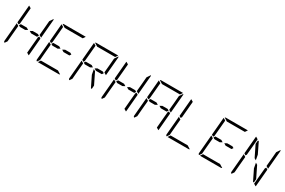

<svg xmlns="http://www.w3.org/2000/svg" viewBox="160 -2592 6208 4185"><g transform="rotate(30 3264.0 -500.0)"><path d="M485 -531H617L655 -508L628 -469H479L429 -500ZM672 -498 714 -471 677 -41Q677 -34 674 -28L617 -62V-70L618 -82L619 -83L623 -134L634 -265L651 -450L652 -469ZM144 -502 102 -529 139 -959Q139 -966 142 -972L199 -938L198 -928V-918L193 -866L182 -735L165 -548L164 -531ZM82 -2Q56 -12 59 -41L99 -500V-505L133 -485L150 -474L158 -469L157 -452L140 -265L129 -134L125 -83L124 -82V-72L123 -62ZM331 -469H199L161 -492L188 -531H337L387 -500ZM757 -959 717 -500V-495L683 -515L666 -526L658 -531L659 -550L676 -735L687 -866L690 -897L750 -986Q759 -974 757 -959Z M1301 -531H1433L1471 -508L1444 -469H1295L1245 -500ZM960 -502 918 -529 955 -959Q955 -966 958 -972L1015 -938L1014 -928V-918L1009 -866L998 -735L981 -548L980 -531ZM898 -2Q872 -12 875 -41L915 -500V-505L949 -485L966 -474L974 -469L973 -452L956 -265L945 -134L941 -83L940 -82V-72L939 -62ZM1056 -938 972 -990Q985 -1000 1000 -1000H1268H1536Q1546 -1000 1550 -998L1509 -938H1479H1293H1231ZM1392 -62 1476 -10Q1463 0 1448 0H1180H921L963 -62H969H1155H1217ZM1147 -469H1015L977 -492L1004 -531H1153L1203 -500Z M2100 -451 2238 -169 2231 -83H2209L2078 -350L2054 -479ZM2117 -531H2249L2287 -508L2260 -469H2111L2061 -500ZM1776 -502 1734 -529 1771 -959Q1771 -966 1774 -972L1831 -938L1830 -928V-918L1825 -866L1814 -735L1797 -548L1796 -531ZM1714 -2Q1688 -12 1691 -41L1731 -500V-505L1765 -485L1782 -474L1790 -469L1789 -452L1772 -265L1761 -134L1757 -83L1756 -82V-72L1755 -62ZM1872 -938 1788 -990Q1801 -1000 1816 -1000H2084H2352Q2362 -1000 2366 -998L2325 -938H2295H2109H2047ZM1963 -469H1831L1793 -492L1820 -531H1969L2019 -500ZM2389 -959 2349 -500V-495L2315 -515L2298 -526L2290 -531L2291 -550L2308 -735L2319 -866L2322 -897L2382 -986Q2391 -974 2389 -959Z M2933 -531H3065L3103 -508L3076 -469H2927L2877 -500ZM3120 -498 3162 -471 3125 -41Q3125 -34 3122 -28L3065 -62V-70L3066 -82L3067 -83L3071 -134L3082 -265L3099 -450L3100 -469ZM2592 -502 2550 -529 2587 -959Q2587 -966 2590 -972L2647 -938L2646 -928V-918L2641 -866L2630 -735L2613 -548L2612 -531ZM2530 -2Q2504 -12 2507 -41L2547 -500V-505L2581 -485L2598 -474L2606 -469L2605 -452L2588 -265L2577 -134L2573 -83L2572 -82V-72L2571 -62ZM2779 -469H2647L2609 -492L2636 -531H2785L2835 -500ZM3205 -959 3165 -500V-495L3131 -515L3114 -526L3106 -531L3107 -550L3124 -735L3135 -866L3138 -897L3198 -986Q3207 -974 3205 -959Z M3749 -531H3881L3919 -508L3892 -469H3743L3693 -500ZM3936 -498 3978 -471 3941 -41Q3941 -34 3938 -28L3881 -62V-70L3882 -82L3883 -83L3887 -134L3898 -265L3915 -450L3916 -469ZM3408 -502 3366 -529 3403 -959Q3403 -966 3406 -972L3463 -938L3462 -928V-918L3457 -866L3446 -735L3429 -548L3428 -531ZM3346 -2Q3320 -12 3323 -41L3363 -500V-505L3397 -485L3414 -474L3422 -469L3421 -452L3404 -265L3393 -134L3389 -83L3388 -82V-72L3387 -62ZM3504 -938 3420 -990Q3433 -1000 3448 -1000H3716H3984Q3994 -1000 3998 -998L3957 -938H3927H3741H3679ZM3595 -469H3463L3425 -492L3452 -531H3601L3651 -500ZM4021 -959 3981 -500V-495L3947 -515L3930 -526L3922 -531L3923 -550L3940 -735L3951 -866L3954 -897L4014 -986Q4023 -974 4021 -959Z M4224 -502 4182 -529 4219 -959Q4219 -966 4222 -972L4279 -938L4278 -928V-918L4273 -866L4262 -735L4245 -548L4244 -531ZM4162 -2Q4136 -12 4139 -41L4179 -500V-505L4213 -485L4230 -474L4238 -469L4237 -452L4220 -265L4209 -134L4205 -83L4204 -82V-72L4203 -62ZM4656 -62 4740 -10Q4727 0 4712 0H4444H4185L4227 -62H4233H4419H4481Z M5381 -531H5513L5551 -508L5524 -469H5375L5325 -500ZM5040 -502 4998 -529 5035 -959Q5035 -966 5038 -972L5095 -938L5094 -928V-918L5089 -866L5078 -735L5061 -548L5060 -531ZM4978 -2Q4952 -12 4955 -41L4995 -500V-505L5029 -485L5046 -474L5054 -469L5053 -452L5036 -265L5025 -134L5021 -83L5020 -82V-72L5019 -62ZM5136 -938 5052 -990Q5065 -1000 5080 -1000H5348H5616Q5626 -1000 5630 -998L5589 -938H5559H5373H5311ZM5472 -62 5556 -10Q5543 0 5528 0H5260H5001L5043 -62H5049H5235H5297ZM5227 -469H5095L5057 -492L5084 -531H5233L5283 -500Z M6180 -451 6318 -169 6311 -83H6289L6158 -350L6134 -479ZM6384 -498 6426 -471 6389 -41Q6389 -34 6386 -28L6329 -62V-70L6330 -82L6331 -83L6335 -134L6346 -265L6363 -450L6364 -469ZM5856 -502 5814 -529 5851 -959Q5851 -966 5854 -972L5911 -938L5910 -928V-918L5905 -866L5894 -735L5877 -548L5876 -531ZM5794 -2Q5768 -12 5771 -41L5811 -500V-505L5845 -485L5862 -474L5870 -469L5869 -452L5852 -265L5841 -134L5837 -83L5836 -82V-72L5835 -62ZM6469 -959 6429 -500V-495L6395 -515L6378 -526L6370 -531L6371 -550L6388 -735L6399 -866L6402 -897L6462 -986Q6471 -974 6469 -959ZM5922 -831 5930 -918H5952L6082 -650L6106 -521L6060 -549Z"/></g></svg>

Font: DSEG14 Modern
Style: Light Italic
Weight: 300
Italic angle: -5°
Designer: Keshikan(Twitter:@keshinomi_88pro)
Version: Version 0.46